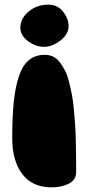

<svg xmlns="http://www.w3.org/2000/svg" viewBox="-20 -698 378 820"><path d="M200.2 102.1Q118.7 102.1 75.4 45.9Q32.2 -10.3 32.2 -108.9Q32.2 -199.7 38.8 -263.2Q45.4 -326.7 61 -373Q76.7 -419.4 104 -441.7Q131.3 -463.9 171.9 -463.9Q190.9 -463.9 207 -456.1Q223.1 -448.2 235.4 -432.1Q247.6 -416 257.6 -396.7Q267.6 -377.4 274.7 -349.1Q281.7 -320.8 286.9 -294.4Q292 -268.1 295.4 -231.9Q298.8 -195.8 300.8 -166.5Q302.7 -137.2 303.7 -97.4Q304.7 -57.6 304.9 -30Q305.2 -2.4 305.2 36.1Q305.2 70.3 274.4 86.2Q243.7 102.1 200.2 102.1ZM168 -498Q132.3 -498 99.6 -522.5Q66.9 -546.9 66.9 -579.1Q66.9 -619.1 102.3 -648.7Q137.7 -678.2 186 -678.2Q226.6 -678.2 249.8 -647.9Q272.9 -617.7 272.9 -586.9Q272.9 -551.8 238 -524.9Q203.1 -498 168 -498Z"/></svg>

Font: Blue Custard
Style: Regular
Weight: 400
Version: Version 01.01